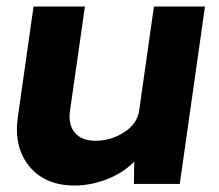

<svg xmlns="http://www.w3.org/2000/svg" viewBox="-20 -570 678 595"><path d="M615.2 -549.8 537.1 0H395L396 -68.8Q360.8 -33.7 311 -14.4Q261.2 4.9 210.9 4.9Q120.1 4.9 71 -54.4Q22 -113.8 35.2 -207L84 -549.8H243.2L196.8 -226.1Q190.9 -184.1 211.9 -158.9Q232.9 -133.8 275.9 -133.8Q323.7 -133.8 364.3 -159.9Q404.8 -186 411.1 -226.1L457 -549.8Z"/></svg>

Font: Oakes Grotesk
Style: Bold Italic
Weight: 700
Designer: Samuel Oakes
Foundry: Samuel Oakes
Version: Version 1.0 | wf-rip DC20170320